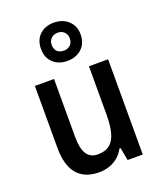

<svg xmlns="http://www.w3.org/2000/svg" viewBox="-151 -920 859 1025"><g transform="rotate(-20 278.0 -407.0)"><path d="M484.4 -541V0H398.4L384.8 -72.8H378.4Q364.3 -45.9 342.3 -27.3Q320.3 -8.8 293 0.5Q265.6 9.8 233.9 9.8Q179.7 9.8 142.8 -12.5Q106 -34.7 87.2 -78.4Q68.4 -122.1 68.4 -187V-541H177.2V-211.4Q177.2 -146.5 197.5 -114.5Q217.8 -82.5 260.3 -82.5Q303.7 -82.5 328.9 -103.3Q354 -124 364.7 -164.8Q375.5 -205.6 375.5 -265.1V-541ZM278.3 -606.9Q228 -606.9 197.3 -636.5Q166.5 -666 166.5 -715.3Q166.5 -765.1 197.3 -794.7Q228 -824.2 278.3 -824.2Q327.1 -824.2 359.6 -794.7Q392.1 -765.1 392.1 -716.8Q392.1 -666.5 360.4 -636.7Q328.6 -606.9 278.3 -606.9ZM279.3 -665Q301.3 -665 315.9 -678.7Q330.6 -692.4 330.6 -715.8Q330.6 -738.8 316.2 -752.7Q301.8 -766.6 279.3 -766.6Q256.8 -766.6 242.2 -752.7Q227.5 -738.8 227.5 -715.8Q227.5 -692.4 240.7 -678.7Q253.9 -665 279.3 -665Z"/></g></svg>

Font: Open Sans SemiCondensed SemiBold
Style: Regular
Weight: 600
Width: 4
Designer: Monotype Design Team
Foundry: Monotype Imaging Inc.
Version: Version 3.000